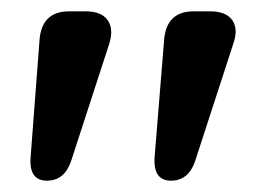

<svg xmlns="http://www.w3.org/2000/svg" viewBox="-20 -720 470 339"><path d="M50 -652Q55 -700 102 -700H131Q159 -700 170 -684.5Q181 -669 173 -643L105 -434Q93 -401 63 -401Q31 -401 34 -442ZM270 -652Q275 -700 322 -700H351Q379 -700 390 -684.5Q401 -669 392 -643L324 -434Q312 -401 282 -401Q250 -401 253 -443Z"/></svg>

Font: Quicksand Light
Style: Bold
Weight: 700
Version: Version 3.004